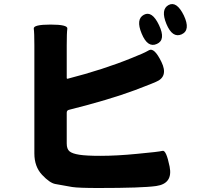

<svg xmlns="http://www.w3.org/2000/svg" viewBox="-20 -886 1040 961"><path d="M472 55Q374 55 341 50Q299 43 257 35Q229 30 190.5 -11Q152 -52 152 -118V-659Q152 -722 149 -742.5Q146 -763 233 -763Q320 -763 317 -742.5Q314 -722 314 -659V-496Q314 -491 319 -492Q498 -538 640 -596Q699 -619 725.5 -634.5Q752 -650 788 -576Q824 -502 760 -476L736 -466Q696 -450 656 -435Q524 -386 324 -336Q314 -333 314 -322V-168Q314 -140 328 -128.5Q342 -117 377 -111.5Q412 -106 482 -106Q565 -106 666 -116Q775 -126 793.5 -131Q812 -136 829 -52Q846 33 762 45Q693 55 472 55ZM765 -666Q719 -645 689 -718Q659 -790 700 -812Q741 -834 776 -760Q811 -686 765 -666ZM889 -714Q843 -694 813 -766Q783 -839 824 -861Q864 -882 900 -809Q935 -735 889 -714Z"/></svg>

Font: Resource Han Rounded TW Heavy
Style: Regular
Weight: 900
Designer: Cyano Hao (round all glyphs); Ryoko NISHIZUKA 西塚涼子 (kana, bopomofo & ideographs); Paul D. Hunt (Latin, Greek & Cyrillic)
Foundry: Cyano Hao
Version: 0.990